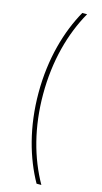

<svg xmlns="http://www.w3.org/2000/svg" viewBox="-149 -875 573 1083"><g transform="rotate(15 137.5 -333.5)"><path d="M188 165H216C139 29 93 -140 93 -333C93 -527 139 -696 216 -832H188C116 -704 66 -534 66 -334C66 -133 116 37 188 165Z"/></g></svg>

Font: Noto Sans Oriya ExtCond Thin
Style: Regular
Weight: 100
Width: 2
Designer: Amélie Bonet and Sol Matas
Foundry: Google LLC
Version: Version 2.006